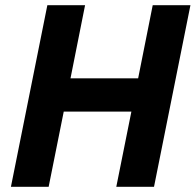

<svg xmlns="http://www.w3.org/2000/svg" viewBox="-20 -718 752 738"><path d="M427 0 485 -289H225L167 0H22L162 -698H307L251 -417H511L567 -698H712L572 0Z"/></svg>

Font: Aneliza
Style: Bold Italic
Weight: 700
Italic angle: -11.31°
Designer: Mike Abbink, Paul van der Laan, Pieter van Rosmalen
Foundry: Bold Monday
Version: Version 3.0